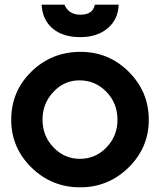

<svg xmlns="http://www.w3.org/2000/svg" viewBox="-20 -789 685 822"><path d="M28 -276Q28 -398 114.5 -482.5Q201 -567 325 -567Q446 -567 531.5 -481.5Q617 -396 617 -276Q617 -157 530.5 -72Q444 13 323 13Q201 13 114.5 -72Q28 -157 28 -276ZM322 -109Q389 -109 436 -158Q483 -207 483 -276Q483 -347 435.5 -396Q388 -445 320 -445Q255 -445 208.5 -395.5Q162 -346 162 -277Q162 -207 209 -158Q256 -109 322 -109ZM158 -769H256Q274 -726 324 -726Q378 -726 386 -769H488Q486 -706 441 -668Q396 -630 324 -630Q250 -630 206 -666.5Q162 -703 158 -769Z"/></svg>

Font: Involve
Style: Bold
Weight: 700
Designer: Stefan Peev
Foundry: Context Ltd.
Version: Version 1.001